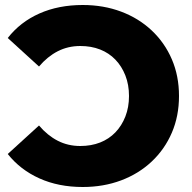

<svg xmlns="http://www.w3.org/2000/svg" viewBox="-20 -734 770 768"><path d="M311 -714Q394 -714 464.5 -687.5Q535 -661 587 -612Q639 -563 667.5 -496.5Q696 -430 696 -350Q696 -270 667.5 -203.5Q639 -137 587 -88Q535 -39 464.5 -12.5Q394 14 311 14Q214 14 137.5 -20.5Q61 -55 11 -118L136 -232Q170 -192 211 -171Q252 -150 301 -150Q345 -150 380.5 -164Q416 -178 441.5 -204.5Q467 -231 481.5 -268Q496 -305 496 -350Q496 -395 481.5 -432Q467 -469 441.5 -495.5Q416 -522 380.5 -536Q345 -550 301 -550Q252 -550 211 -529Q170 -508 136 -468L11 -582Q61 -646 137.5 -680Q214 -714 311 -714Z"/></svg>

Font: Montserrat Thin ExtraBold
Style: Regular
Weight: 800
Version: Version 9.000